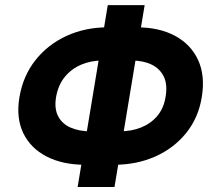

<svg xmlns="http://www.w3.org/2000/svg" viewBox="-20 -748 856 768"><path d="M436.5 -88.9H320.8Q231 -88.9 166.7 -121.8Q102.5 -154.8 73.2 -215.3Q43.9 -275.9 57.6 -358.4Q71.8 -443.8 121.3 -506.8Q170.9 -569.8 245.8 -604.2Q320.8 -638.7 410.6 -638.7H526.9Q617.2 -638.7 680.4 -604.5Q743.7 -570.3 772.5 -507.8Q801.3 -445.3 787.1 -359.4Q773.9 -277.3 724.9 -216.3Q675.8 -155.3 601.3 -122.1Q526.9 -88.9 436.5 -88.9ZM342.3 -222.7H459.5Q505.4 -222.7 544.2 -238Q583 -253.4 608.9 -283.9Q634.8 -314.5 642.1 -359.4Q650.9 -409.2 635.3 -441.4Q619.6 -473.6 586.2 -489.7Q552.7 -505.9 506.3 -505.9H389.2Q343.8 -505.9 304.7 -489.3Q265.6 -472.7 239 -440.2Q212.4 -407.7 204.1 -358.4Q196.8 -313.5 212.6 -283Q228.5 -252.4 262.7 -237.5Q296.9 -222.7 342.3 -222.7ZM558.6 -727.5 438 0H290.5L411.1 -727.5Z"/></svg>

Font: Inter Tight
Style: Bold Italic
Weight: 700
Italic angle: -9.39999°
Designer: Rasmus Andersson
Foundry: rsms
Version: Version 3.004